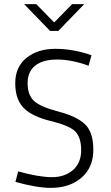

<svg xmlns="http://www.w3.org/2000/svg" viewBox="-20 -902 540 932"><path d="M389 -882 263 -752H223L97 -882H156L243 -793L330 -882ZM424 -634 410 -583Q327 -613 257.5 -613Q188 -613 151 -583.5Q114 -554 114 -498Q114 -442 144 -413Q174 -384 263.5 -360.5Q353 -337 393 -298.5Q433 -260 433 -174.5Q433 -89 375.5 -39.5Q318 10 227 10Q159 10 55 -19L68 -70Q170 -42 232 -42Q294 -42 334 -76.5Q374 -111 374 -173Q374 -235 345 -264Q316 -293 226.5 -314.5Q137 -336 95.5 -377.5Q54 -419 54 -498Q54 -577 108.5 -621Q163 -665 249 -665Q335 -665 424 -634Z"/></svg>

Font: Lekton
Style: Regular
Weight: 400
Designer: Paolo Mazzetti, Luciano Perondi, Raffaele Flato, Elena Papassissa, Emilio Macchia, Michela Povoleri, Tobias Seemiller, R
Version: Version 34.000